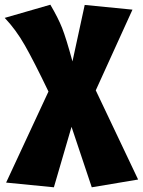

<svg xmlns="http://www.w3.org/2000/svg" viewBox="-52 -569 607 816"><path d="M535 194 338 227 252 -30 177 227 -26 207 154 -180Q92 -309 53.5 -376.5Q15 -444 -32 -493L162 -549Q195 -493 212 -450Q229 -407 256 -308L308 -548L511 -528L355 -185Z"/></svg>

Font: Fira Sans Black
Style: Regular
Weight: 900
Designer: Carrois Corporate & Edenspiekermann AG
Foundry: Carrois Corporate GbR & Edenspiekermann AG
Version: Version 4.203